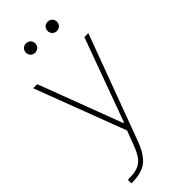

<svg xmlns="http://www.w3.org/2000/svg" viewBox="-286 -725 1006 1006"><g transform="rotate(-45 217.0 -221.5)"><path d="M204.6 20.5 176.3 96.2C145 181.2 114.7 206.5 32.7 206.5H24.9V232.9H32.7C78.1 232.9 113.8 223.1 139.6 203.6C165 183.6 186.5 149.9 204.6 102.1L421.9 -483.4H392.6L223.1 -20.5H218.3L43.5 -483.4H13.2ZM118.2 -642.1C118.2 -623 132.3 -607.4 152.3 -607.4C173.3 -607.4 187.5 -623 187.5 -642.1C187.5 -661.1 173.3 -676.3 152.3 -676.3C132.3 -676.3 118.2 -661.1 118.2 -642.1ZM278.8 -642.1C278.8 -623 293 -607.4 313 -607.4C334 -607.4 348.1 -623 348.1 -642.1C348.1 -661.1 334 -676.3 313 -676.3C293 -676.3 278.8 -661.1 278.8 -642.1Z"/></g></svg>

Font: Estedad Thin
Style: Regular
Weight: 100
Designer: Amin Abedi
Version: Version 7.3